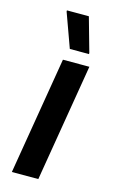

<svg xmlns="http://www.w3.org/2000/svg" viewBox="-111 -744 468 789"><g transform="rotate(15 123.0 -350.0)"><path d="M25 0 108.3 -500H220.8L137.5 0ZM124.2 -550 71.7 -695V-700H165L205.8 -555V-550Z"/></g></svg>

Font: Familjen Grotesk Medium
Style: Italic
Weight: 500
Italic angle: -9.46201°
Designer: Anders Wikstroem, Jonas Baeckman, Matilda Gysing, Kristian Moeller
Foundry: Familjen STHLM AB
Version: Version 2.002; ttfautohint (v1.8.4.7-5d5b)